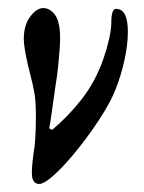

<svg xmlns="http://www.w3.org/2000/svg" viewBox="-20 -446 358 476"><path d="M77 10Q59 10 59 -17Q59 -26 60 -38Q61 -50 64 -72Q66 -82 67 -96.5Q68 -111 68.5 -127Q69 -143 69 -155Q69 -195 65.5 -214Q62 -233 61 -237Q55 -260 50 -281.5Q45 -303 42 -320.5Q39 -338 39 -349Q39 -384 55 -405Q71 -426 87 -426Q104 -426 116.5 -409Q129 -392 129 -351Q129 -337 127.5 -319Q126 -301 124 -280Q122 -259 118 -236Q113 -202 110 -179.5Q107 -157 105 -145Q103 -133 102 -128L109 -124Q148 -156 182.5 -200Q217 -244 237 -302Q245 -325 250.5 -349.5Q256 -374 256 -391Q256 -424 268 -424Q297 -424 297 -367Q297 -337 289 -299Q281 -261 266 -223Q256 -198 237 -167Q218 -136 195 -105Q172 -74 149 -48Q126 -22 107 -6Q88 10 77 10Z"/></svg>

Font: Junicode VF
Style: Italic
Weight: 400
Italic angle: -11°
Designer: Peter S. Baker
Version: Version 2.209